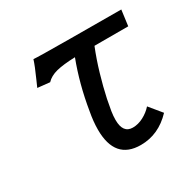

<svg xmlns="http://www.w3.org/2000/svg" viewBox="-127 -694 854 840"><g transform="rotate(-30 300.0 -274.0)"><path d="M104 -470.5Q128.5 -525 137.5 -554Q159.5 -552 326 -551Q492.5 -550 579 -550L568.5 -471H398Q376 -416.5 358.5 -356.8Q341 -297 329.5 -243.5Q322.5 -209 319 -186.5Q315.5 -164 315.5 -144Q315.5 -77 365 -77Q392 -77 418.8 -91Q445.5 -105 464.5 -126.5L515 -65Q447.5 6.5 357.5 6.5Q227.5 6.5 227.5 -145.5Q227.5 -186.5 236.5 -234.5Q257 -360 299 -470.5Q239 -468.5 204.5 -459.8Q170 -451 150.5 -430L89 -436.5Z"/></g></svg>

Font: JuliaMono MediumItalic
Style: Regular
Weight: 500
Italic angle: -9°
Monospace: yes
Designer: cormullion
Foundry: corm
Version: Version 0.049; ttfautohint (v1.8.4)